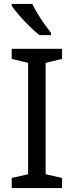

<svg xmlns="http://www.w3.org/2000/svg" viewBox="-20 -964 379 984"><path d="M298 0H40V-52L124 -71V-642L40 -662V-714H298V-662L214 -642V-71L298 -52ZM145 -944Q156 -922 172.5 -894.5Q189 -867 207.5 -841Q226 -815 241 -796V-784H182Q159 -802 130 -830.5Q101 -859 76.5 -887.5Q52 -916 40 -934V-944Z"/></svg>

Font: Noto Sans Limbu
Style: Regular
Weight: 400
Designer: Monotype Design Team
Foundry: Monotype Imaging Inc.
Version: Version 2.004; ttfautohint (v1.8.4.7-5d5b)